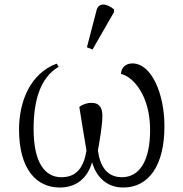

<svg xmlns="http://www.w3.org/2000/svg" viewBox="-20 -827 819 857"><path d="M393 -606 489 -773V-785C461 -809 421 -820 411 -781L368 -616ZM247 10C327 10 373 -39 391 -103C409 -39 455 10 530 10C644 10 714 -88 714 -264C714 -407 657 -544 571 -544C542 -544 521 -526 520 -497C574 -485 650 -401 650 -247C650 -111 604 -36 524 -36C457 -36 426 -86 417 -156C422 -183 437 -265 437 -309C437 -343 426 -368 388 -368C369 -368 349 -361 334 -350C344 -288 356 -213 366 -155C354 -81 323 -36 254 -36C182 -36 130 -98 130 -252C130 -370 156 -479 242 -529L233 -543C117 -500 65 -377 65 -249C65 -71 143 10 247 10Z"/></svg>

Font: Noto Serif Light
Style: Regular
Weight: 300
Designer: Monotype Design Team
Foundry: Monotype Imaging Inc.
Version: Version 2.013